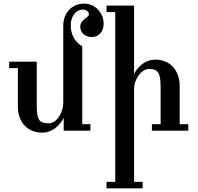

<svg xmlns="http://www.w3.org/2000/svg" viewBox="-20 -710 1073 1043"><path d="M1002.9 0H805.2V-35.2H852.5V-237.3Q852.5 -267.1 849.4 -286.1Q846.2 -305.2 838.9 -316.2Q831.5 -327.1 819.8 -331.3Q808.1 -335.4 791 -335.4Q773.9 -335.4 759 -325.7Q744.1 -315.9 732.9 -300.5Q721.7 -285.2 715.1 -266.1Q708.5 -247.1 708.5 -228.5V277.8H754.9V313H558.6V277.8H606V-644.5H558.6V-679.7H708.5V-333.5L707.5 -306.6Q716.3 -324.7 729 -339.6Q741.7 -354.5 756.8 -364.7Q772 -375 788.8 -380.6Q805.7 -386.2 823.2 -386.2Q853 -386.2 877.4 -376Q901.9 -365.7 919.4 -346.7Q937 -327.6 946.5 -301.3Q956.1 -274.9 956.1 -242.7V-35.2H1002.9ZM543 -580.6Q543 -564 537.8 -550.5Q532.7 -537.1 523.9 -527.8Q515.1 -518.6 503.4 -513.7Q491.7 -508.8 478.5 -508.8Q463.9 -508.8 452.4 -513.2Q440.9 -517.6 432.9 -525.1Q424.8 -532.7 420.4 -543Q416 -553.2 416 -564.9Q416 -580.1 423.3 -589.8Q430.7 -599.6 439.5 -606.7Q448.2 -613.8 455.6 -619.4Q462.9 -625 462.9 -632.3Q462.9 -639.2 459.5 -644Q456.1 -648.9 451.2 -652.1Q446.3 -655.3 440.9 -656.7Q435.5 -658.2 431.2 -658.2Q418.5 -658.2 406.2 -652.6Q394 -647 384.8 -636Q375.5 -625 369.9 -608.9Q364.3 -592.8 364.3 -572.3Q364.3 -555.7 367.7 -539.8Q371.1 -523.9 378.4 -509.3Q385.7 -494.6 397.7 -481.7Q409.7 -468.8 426.8 -458.5V-35.2H471.2V0H326.2V-69.8Q316.9 -52.2 304.7 -37.4Q292.5 -22.5 277.6 -12Q262.7 -1.5 245.8 4.6Q229 10.7 210.9 10.7Q180.7 10.7 156 0.7Q131.3 -9.3 113.8 -27.8Q96.2 -46.4 86.7 -72.8Q77.1 -99.1 77.1 -131.8V-339.8H29.8V-375H179.7V-132.3Q179.7 -104.5 182.9 -86.7Q186 -68.8 193.6 -58.3Q201.2 -47.9 213.6 -43.9Q226.1 -40 244.1 -40Q260.7 -40 275.4 -50Q290 -60.1 300.8 -76.2Q311.5 -92.3 317.6 -112.1Q323.7 -131.8 323.7 -150.9V-571.8Q323.7 -595.2 331.5 -616.7Q339.4 -638.2 354 -654.5Q368.7 -670.9 389.6 -680.7Q410.6 -690.4 437 -690.4Q459 -690.4 478.3 -681.9Q497.6 -673.3 512 -658.4Q526.4 -643.6 534.7 -623.5Q543 -603.5 543 -580.6Z"/></svg>

Font: Arian Grqi
Style: Italic
Weight: 400
Italic angle: -15°
Designer: Ruben Hakobyan (Tarumian)
Foundry: Ruben Hakobyan (Tarumian)
Version: Version 1.002